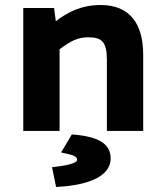

<svg xmlns="http://www.w3.org/2000/svg" viewBox="-20 -523 660 767"><path d="M218 0V-326C263 -360 291 -374 333 -374C385 -374 407 -357 407 -285V0H552V-305C552 -425 501 -503 382 -503C307 -503 250 -475 203 -438L196 -491H73V0ZM267 14 224 86 246 91C280 98 288 105 288 117C288 124 266 136 204 143L188 145L204 224L217 223C317 217 422 188 422 110C422 52 375 24 279 15Z"/></svg>

Font: Falling Sky
Style: Bd+
Weight: 400
Designer: Paul D. Hunt
Foundry: Adobe Systems Incorporated
Version: Version 1.02